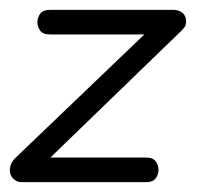

<svg xmlns="http://www.w3.org/2000/svg" viewBox="-55 -370 418 390"><path d="M-35 -24Q-35 -38 -24 -49L281 -341L297 -350Q308 -350 315.5 -344Q323 -338 323 -327Q323 -320 320.5 -316Q318 -312 314 -308L6 -10L-11 0Q-21 0 -28 -7Q-35 -14 -35 -24ZM267 -25Q267 -16 261.5 -8Q256 0 241 0H-11L9 -50H241Q256 -50 261.5 -42Q267 -34 267 -25ZM21 -325Q21 -334 26.5 -342Q32 -350 47 -350H297L275 -300H47Q32 -300 26.5 -308Q21 -316 21 -325Z"/></svg>

Font: Edu QLD Beginners
Style: Regular
Weight: 400
Designer: Tina and Corey Anderson
Foundry: Google for Education
Version: Version 1.001